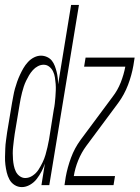

<svg xmlns="http://www.w3.org/2000/svg" viewBox="-38 -755 569 783"><path d="M51 8Q35 8 21.5 -0.5Q8 -9 0.5 -23Q-7 -37 -10.5 -52Q-14 -67 -16 -83Q-18 -99 -17.5 -115.5Q-17 -132 -16.5 -148.5Q-16 -165 -13.5 -182Q-11 -199 -9 -215L11 -335Q14 -350 16.5 -364.5Q19 -379 23 -393.5Q27 -408 32 -422Q37 -436 43.5 -450Q50 -464 57.5 -477Q65 -490 76 -502Q87 -514 101 -521Q115 -528 129 -528Q142 -528 154 -522.5Q166 -517 173.5 -507.5Q181 -498 185.5 -486Q190 -474 193 -462Q196 -450 197.5 -437Q199 -424 199 -411L252 -735H284L163 0H131L145 -88Q140 -72 131.5 -56Q123 -40 112 -25.5Q101 -11 84.5 -1.5Q68 8 51 8ZM65 -29Q81 -29 95.5 -39Q110 -49 119 -63Q128 -77 135.5 -92.5Q143 -108 147.5 -123.5Q152 -139 155.5 -154.5Q159 -170 162 -186L181 -306Q184 -320 185.5 -333.5Q187 -347 188 -360Q189 -373 189.5 -386.5Q190 -400 189 -413Q188 -426 186 -439Q184 -452 178.5 -463.5Q173 -475 163 -483Q153 -491 140 -491Q128 -491 116.5 -485Q105 -479 96 -469Q87 -459 80.5 -448Q74 -437 68.5 -425.5Q63 -414 59 -402Q55 -390 52 -378Q49 -366 46.5 -354Q44 -342 42 -329L22 -209Q20 -196 18.5 -183Q17 -170 15.5 -156.5Q14 -143 14 -130Q14 -117 15 -104.5Q16 -92 18.5 -79.5Q21 -67 26.5 -55.5Q32 -44 42.5 -36.5Q53 -29 65 -29ZM225 0 230 -33Q237 -72 251.5 -111.5Q266 -151 291 -185L421 -360Q442 -387 454.5 -419Q467 -451 473 -483H305L311 -520H511L506 -488Q499 -448 484 -408.5Q469 -369 444 -335L314 -160Q294 -133 281 -101Q268 -69 263 -37H431L425 0Z"/></svg>

Font: Iosevka Term Curly XLt Obl
Style: Regular
Weight: 200
Italic angle: -9°
Designer: Belleve Invis
Foundry: Belleve Invis
Version: Version 32.3.0